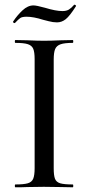

<svg xmlns="http://www.w3.org/2000/svg" viewBox="-20 -795 375 815"><path d="M289 -12Q291 -12 291 -6Q291 0 289 0Q258 0 239 -1L166 -2L96 -1Q78 0 45 0Q43 0 43 -6Q43 -12 45 -12Q81 -12 98 -17Q115 -22 121 -36.5Q127 -51 127 -81V-544Q127 -574 121 -588Q115 -602 98 -607.5Q81 -613 45 -613Q43 -613 43 -619Q43 -625 45 -625L96 -624Q140 -622 166 -622Q196 -622 240 -624L289 -625Q291 -625 291 -619Q291 -613 289 -613Q254 -613 237 -607Q220 -601 214 -586.5Q208 -572 208 -542V-81Q208 -50 213.5 -36Q219 -22 235.5 -17Q252 -12 289 -12ZM42 -697Q39 -697 36.5 -699.5Q34 -702 36 -704Q53 -730 75.5 -751Q98 -772 122 -772Q135 -772 171 -762Q217 -748 245 -748Q262 -748 272.5 -754.5Q283 -761 295 -775H296Q299 -775 301.5 -772.5Q304 -770 302 -768Q276 -727 259 -713.5Q242 -700 222 -700Q205 -700 186.5 -705Q168 -710 163 -711Q122 -724 93 -724Q74 -724 66 -718.5Q58 -713 43 -697Z"/></svg>

Font: Cormorant SC Medium
Style: Regular
Weight: 500
Designer: Christian Thalmann (Catharsis Fonts)
Version: Version 3.000